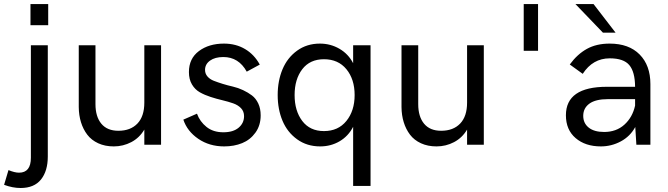

<svg xmlns="http://www.w3.org/2000/svg" viewBox="-68 -710 3279 942"><path d="M81.5 -586.4V-689.9H168.5V-586.4ZM33.2 212.4Q-5.9 212.4 -47.9 196.8L-26.4 124.5Q3.9 137.2 25.4 137.2Q83.5 137.2 83.5 64V-487.8H166.5V58.1Q166.5 128.9 133.1 170.7Q99.6 212.4 33.2 212.4Z M490.2 8.3Q447.3 8.3 413.8 -7.1Q380.4 -22.5 360.1 -49.3Q339.8 -76.2 329.3 -110.4Q318.8 -144.5 318.4 -184.6V-487.8H400.4V-199.2Q400.4 -137.7 429.2 -103Q458 -68.4 512.7 -68.4Q572.3 -68.4 606.2 -103.8Q640.1 -139.2 640.1 -206.5V-487.8H722.2V0H640.1V-74.2Q616.2 -33.7 576.2 -12.7Q536.1 8.3 490.2 8.3Z M1031.7 8.3Q959.5 8.3 905 -28.8Q850.6 -65.9 831.5 -123L898.4 -152.3Q912.6 -113.3 945.3 -87.2Q978 -61 1027.8 -61Q1076.2 -61 1102.8 -83.5Q1129.4 -106 1129.4 -140.1Q1129.4 -163.6 1114.5 -179.2Q1099.6 -194.8 1075.7 -203.1Q1051.8 -211.4 1022.9 -218.3Q994.1 -225.1 965.3 -234.4Q936.5 -243.7 912.6 -257.1Q888.7 -270.5 873.8 -295.7Q858.9 -320.8 858.9 -356.4Q858.9 -422.9 908 -459.5Q957 -496.1 1030.8 -496.1Q1089.4 -496.1 1134.5 -469.2Q1179.7 -442.4 1206.5 -393.1L1142.6 -358.4Q1103 -430.2 1027.8 -430.2Q986.8 -430.2 962.4 -412.6Q938 -395 938 -367.2Q938 -348.6 949.7 -335Q961.4 -321.3 980.7 -313.7Q1000 -306.2 1024.4 -298.6Q1048.8 -291 1074.5 -285.2Q1100.1 -279.3 1124.5 -267.8Q1148.9 -256.3 1168.2 -241.7Q1187.5 -227.1 1199.2 -202.1Q1210.9 -177.2 1210.9 -144Q1210.9 -94.7 1185.3 -59.3Q1159.7 -23.9 1120.1 -7.8Q1080.6 8.3 1031.7 8.3Z M1750 202.1H1664.6V-87.9Q1641.1 -42 1598.1 -16.8Q1555.2 8.3 1502.9 8.3Q1438 8.3 1389.9 -26.4Q1341.8 -61 1318.1 -117.4Q1294.4 -173.8 1294.4 -243.7Q1294.4 -313.5 1318.1 -370.1Q1341.8 -426.8 1389.6 -461.4Q1437.5 -496.1 1501.5 -496.1Q1553.7 -496.1 1597.4 -470.7Q1641.1 -445.3 1664.6 -399.9V-487.8H1750ZM1521.5 -66.9Q1591.3 -66.9 1631.6 -116.7Q1671.9 -166.5 1671.9 -243.7Q1671.9 -321.3 1631.6 -370.4Q1591.3 -419.4 1521.5 -419.4Q1452.6 -419.4 1415 -370.4Q1377.4 -321.3 1377.4 -243.7Q1377.4 -166 1415 -116.5Q1452.6 -66.9 1521.5 -66.9Z M2073.7 8.3Q2030.8 8.3 1997.3 -7.1Q1963.9 -22.5 1943.6 -49.3Q1923.3 -76.2 1912.8 -110.4Q1902.3 -144.5 1901.9 -184.6V-487.8H1983.9V-199.2Q1983.9 -137.7 2012.7 -103Q2041.5 -68.4 2096.2 -68.4Q2155.8 -68.4 2189.7 -103.8Q2223.6 -139.2 2223.6 -206.5V-487.8H2305.7V0H2223.6V-74.2Q2199.7 -33.7 2159.7 -12.7Q2119.6 8.3 2073.7 8.3Z M2501.5 -460.9V-689.9H2571.8V-460.9Z M2952.1 -549.8H2890.1L2755.4 -689.9H2844.2ZM2922.9 -496.1Q3017.6 -496.1 3070.3 -442.6Q3123 -389.2 3123 -297.4V0H3054.2L3048.8 -86.9Q3023.9 -41 2978 -16.4Q2932.1 8.3 2879.9 8.3Q2803.7 8.3 2756.1 -32.5Q2708.5 -73.2 2708.5 -144.5Q2708.5 -284.2 2909.7 -284.2H3047.9Q3047.4 -357.4 3019.5 -390.6Q2991.7 -423.8 2923.8 -423.8Q2840.3 -423.8 2791 -347.7L2727.5 -393.6Q2764.6 -444.3 2811.5 -470.2Q2858.4 -496.1 2922.9 -496.1ZM2896 -62.5Q2955.6 -62.5 2995.4 -98.4Q3035.2 -134.3 3047.9 -191.9V-223.6H2914.6Q2854.5 -223.6 2824 -201.7Q2793.5 -179.7 2793.5 -141.6Q2793.5 -105.5 2820.3 -84Q2847.2 -62.5 2896 -62.5Z"/></svg>

Font: HK Grotesk Medium Legacy
Style: Regular
Weight: 500
Designer: Alfredo Marco Pradil
Foundry: Hanken Design Co.
Version: Version 2.022;PS 002.022;hotconv 1.0.88;makeotf.lib2.5.64775